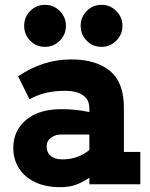

<svg xmlns="http://www.w3.org/2000/svg" viewBox="-20 -763 621 795"><path d="M561 -134V0H350V-27Q316 -5 290 3.5Q264 12 228 12Q169 12 125 -9Q81 -30 58 -67Q35 -104 35 -150Q35 -222 88 -266.5Q141 -311 234 -311Q295 -311 350 -299V-314Q350 -351 323 -369Q296 -387 250 -387Q206 -387 170.5 -378.5Q135 -370 102 -352L55 -447Q158 -517 275 -517Q377 -517 435 -469.5Q493 -422 493 -318V-134ZM239 -103Q272 -103 300.5 -113.5Q329 -124 350 -142V-206H233Q209 -206 191 -192.5Q173 -179 173 -156Q173 -132 190 -117.5Q207 -103 239 -103ZM80 -656Q80 -692 105 -717.5Q130 -743 167 -743Q202 -743 227.5 -717.5Q253 -692 253 -656Q253 -620 227.5 -594.5Q202 -569 167 -569Q130 -569 105 -594.5Q80 -620 80 -656ZM314 -656Q314 -692 339 -717.5Q364 -743 401 -743Q436 -743 461.5 -717.5Q487 -692 487 -656Q487 -620 461.5 -594.5Q436 -569 401 -569Q364 -569 339 -594.5Q314 -620 314 -656Z"/></svg>

Font: Arvo
Style: Bold
Weight: 700
Designer: Anton Koovit (Cyrillic Expansion: Cyreal)
Foundry: Anton Koovit, Yassin Baggar
Version: Version 3.000